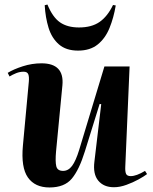

<svg xmlns="http://www.w3.org/2000/svg" viewBox="-20 -811 673 846"><path d="M14 -490Q40 -506 80.5 -519Q121 -532 163 -532Q264 -532 255 -435L227 -144Q223 -99 228 -78.5Q233 -58 258 -58Q281 -58 297.5 -80Q314 -102 329 -151L440 -518H551L532 -76Q531 -55 535.5 -45Q540 -35 556 -35Q581 -35 619 -58L628 -44Q615 -34 590.5 -20.5Q566 -7 537 3.5Q508 14 482 14Q437 14 413 -15Q389 -44 396 -99L426 -352L419 -353L354 -144Q329 -63 296.5 -24Q264 15 198 15Q134 15 103 -29Q72 -73 81 -170L107 -451Q109 -473 104.5 -484Q100 -495 84 -495Q67 -495 51 -488.5Q35 -482 22 -474ZM324 -588Q271 -588 239.5 -615.5Q208 -643 194 -688.5Q180 -734 177 -788L189 -791Q212 -735 244.5 -712.5Q277 -690 328 -690Q384 -690 419 -714.5Q454 -739 478 -789L490 -787Q481 -733 462.5 -687.5Q444 -642 410.5 -615Q377 -588 324 -588Z"/></svg>

Font: Literata 72pt
Style: Bold Italic
Weight: 700
Italic angle: -2°
Designer: Latin by Veronika Burian and Jose Scaglione. Greek by Irene Vlachou. Cyrillic by Vera Evstafieva
Foundry: TypeTogether
Version: Version 3.002